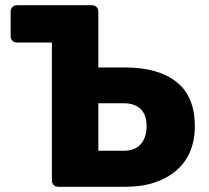

<svg xmlns="http://www.w3.org/2000/svg" viewBox="-20 -720 804 740"><path d="M205 0Q194 0 187 -7Q180 -14 180 -25V-556H46Q35 -556 28 -563Q21 -570 21 -581V-675Q21 -686 28 -693Q35 -700 46 -700H334Q345 -700 352 -693Q359 -686 359 -675V-460H461Q590 -460 660.5 -404Q731 -348 731 -233Q731 -181 713.5 -138Q696 -95 661.5 -64.5Q627 -34 577 -17Q527 0 461 0ZM359 -139H457Q501 -139 523 -165Q545 -191 545 -233Q545 -278 522 -300Q499 -322 457 -322H359Z"/></svg>

Font: Fz Rubik
Style: Bold
Weight: 700
Designer: Hubert and Fischer
Foundry: Hubert and Fischer
Version: Vit hóa bi FontZin.com